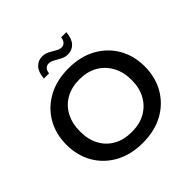

<svg xmlns="http://www.w3.org/2000/svg" viewBox="-192 -920 1100 1100"><g transform="rotate(-45 358.5 -369.5)"><path d="M358 10Q263 10 191.5 -29Q120 -68 80.5 -136.5Q41 -205 41 -292Q41 -380 80.5 -448Q120 -516 191.5 -555Q263 -594 358 -594Q455 -594 526 -555Q597 -516 636.5 -448Q676 -380 676 -292Q676 -205 636.5 -136.5Q597 -68 526 -29Q455 10 358 10ZM358 -79Q422 -79 468.5 -105Q515 -131 541.5 -178.5Q568 -226 568 -291Q568 -355 541.5 -403.5Q515 -452 468.5 -478.5Q422 -505 358 -505Q295 -505 248 -478.5Q201 -452 175.5 -403.5Q150 -355 150 -291Q150 -226 175.5 -178.5Q201 -131 248 -105Q295 -79 358 -79ZM414 -652Q392 -652 371.5 -662.5Q351 -673 333 -683.5Q315 -694 298 -694Q282 -694 272 -683Q262 -672 260 -652H218Q222 -701 244.5 -725Q267 -749 301 -749Q323 -749 343.5 -738.5Q364 -728 382 -717Q400 -706 417 -706Q433 -706 443 -718Q453 -730 455 -749H497Q493 -700 470.5 -676Q448 -652 414 -652Z"/></g></svg>

Font: Rokkitt Medium
Style: Regular
Weight: 500
Version: Version 3.103